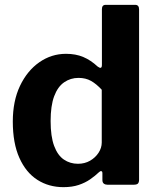

<svg xmlns="http://www.w3.org/2000/svg" viewBox="-20 -762 649 792"><path d="M423.1 0Q414.6 0 408.5 -4.4Q402.4 -8.9 402.4 -19.6V-47.7Q402.4 -55 398 -56Q393.6 -57 388.3 -51.7Q372.5 -36.6 352.1 -22.4Q331.7 -8.2 304.7 0.9Q277.6 10 241.7 10Q181.2 10 134.1 -20.2Q86.9 -50.4 59.9 -110.9Q32.8 -171.3 32.8 -260.7Q32.8 -345 62.4 -407.6Q92.1 -470.1 142.1 -505.1Q192.1 -540 252.3 -540Q292.3 -540 323.2 -527Q354.2 -514 382.9 -487.4Q391.2 -481.1 395.8 -482.4Q400.4 -483.7 400.4 -495.1V-724.2Q400.4 -742 415.8 -742H537.9Q553.7 -742 553.7 -723V-21.3Q553.7 -10 549.1 -5Q544.5 0 531 0H423.1ZM399.7 -391.8Q377.7 -415.7 355.6 -428.2Q333.5 -440.7 303.9 -440.7Q270.8 -440.7 244.4 -422.4Q218 -404.1 203.4 -364.9Q188.8 -325.7 188.8 -262.6Q188.8 -199.2 203.3 -160.2Q217.8 -121.2 243.5 -103.8Q269.1 -86.4 301.6 -86.4Q329.6 -86.4 351.6 -99.1Q373.5 -111.8 386.6 -131.9Q399.7 -152.1 399.7 -174.3V-391.8Z"/></svg>

Font: Libre Franklin Thin
Style: Regular
Weight: 100
Designer: Pablo Impallari, Rodrigo Fuenzalida, Nhung Nguyen
Foundry: Impallari Type
Version: Version 3.000